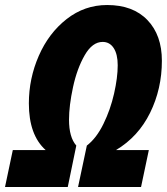

<svg xmlns="http://www.w3.org/2000/svg" viewBox="-61 -745 665 765"><path d="M-10 -147H121Q54 -207 54 -333Q54 -432 93.5 -522.5Q133 -613 204.5 -669Q276 -725 366 -725Q469 -725 526.5 -665Q584 -605 584 -503Q584 -391 537 -295.5Q490 -200 401 -147H532L501 0H250L285 -165Q323 -194 351 -251Q379 -308 393.5 -372Q408 -436 408 -485Q408 -529 392 -553.5Q376 -578 348 -578Q307 -578 276.5 -525Q246 -472 230 -398Q214 -324 214 -268Q214 -198 243 -165L209 0H-41Z"/></svg>

Font: Noto Sans UI CondBlack
Style: Italic
Weight: 900
Width: 3
Italic angle: -12°
Designer: Monotype Design Team
Foundry: Monotype Imaging Inc.
Version: Version 1.001